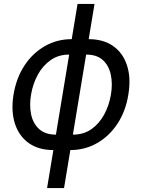

<svg xmlns="http://www.w3.org/2000/svg" viewBox="-20 -748 720 972"><path d="M250 11.7Q175.8 11.7 126 -23.4Q76.2 -58.6 55.7 -121.6Q35.2 -184.6 48.3 -268.1Q62.5 -353.5 104 -416.5Q145.5 -479.5 207.3 -514.6Q269 -549.8 342.8 -549.8H428.7Q502.9 -549.8 552.7 -514.9Q602.5 -480 623 -417Q643.6 -354 629.9 -270Q616.7 -186 575.2 -122.6Q533.7 -59.1 471.9 -23.7Q410.2 11.7 335.9 11.7ZM263.2 -66.4H349.1Q403.3 -66.4 442.9 -94.2Q482.4 -122.1 507.3 -168Q532.2 -213.9 541.5 -268.6Q550.8 -323.2 541 -369.6Q531.2 -416 500.7 -443.8Q470.2 -471.7 416 -471.7H330.1Q276.4 -471.7 236.6 -443.8Q196.8 -416 171.6 -370.1Q146.5 -324.2 137.2 -269Q127.9 -214.4 137.7 -168.2Q147.5 -122.1 178.5 -94.2Q209.5 -66.4 263.2 -66.4ZM218.3 204.1 372.6 -728H458.5L304.2 204.1Z"/></svg>

Font: Inter 16pt
Style: Italic
Weight: 400
Italic angle: -9.3988°
Version: Version 4.001;git-66647c0bb